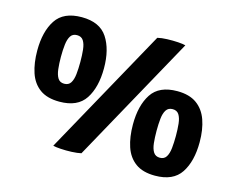

<svg xmlns="http://www.w3.org/2000/svg" viewBox="-94 -792 1167 945"><g transform="rotate(15 489.5 -319.5)"><path d="M934 -203Q934 -105.5 895 -46.2Q856 13 763.5 13Q701 13 663.8 -14.2Q626.5 -41.5 610.2 -90.2Q594 -139 594 -203Q594 -299.5 632.5 -358.5Q671 -417.5 763.5 -417.5Q825 -417.5 862.5 -390.5Q900 -363.5 917 -315.2Q934 -267 934 -203ZM714.5 -203Q714.5 -169 717.5 -140.5Q720.5 -112 731.2 -95.2Q742 -78.5 764 -78.5Q786 -78.5 796.5 -95.2Q807 -112 810 -140.5Q813 -169 813 -203Q813 -237 810 -265Q807 -293 796.5 -309.5Q786 -326 764 -326Q742 -326 731.2 -309.5Q720.5 -293 717.5 -265Q714.5 -237 714.5 -203ZM385 -432.5Q385 -335.5 346.2 -276.2Q307.5 -217 215 -217Q152 -217 114.8 -244.2Q77.5 -271.5 61.2 -320.2Q45 -369 45 -432.5Q45 -529.5 83.8 -588.5Q122.5 -647.5 215 -647.5Q307 -647.5 346 -588Q385 -528.5 385 -432.5ZM165.5 -432.5Q165.5 -398.5 168.8 -370.2Q172 -342 182.5 -325.2Q193 -308.5 215 -308.5Q237.5 -308.5 248 -325.2Q258.5 -342 261.5 -370.2Q264.5 -398.5 264.5 -432.5Q264.5 -467 261.5 -495Q258.5 -523 248 -539.5Q237.5 -556 215 -556Q193 -556 182.5 -539.5Q172 -523 168.8 -495Q165.5 -467 165.5 -432.5ZM599.5 -645.5Q619.5 -650.5 648.8 -651.5Q678 -652.5 704.5 -650.8Q731 -649 742.5 -645.5L386 0Q366.5 4.5 337 5.8Q307.5 7 281 5.2Q254.5 3.5 242.5 0Z"/></g></svg>

Font: Signika Negative Light
Style: Bold
Weight: 700
Version: Version 2.001